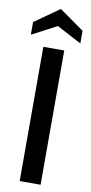

<svg xmlns="http://www.w3.org/2000/svg" viewBox="-100 -946 466 986"><g transform="rotate(10 133.0 -453.5)"><path d="M79 -700H188V0H79ZM263 -816V-750L134 -818L5 -750V-816L134 -907Z"/></g></svg>

Font: Cabin Medium
Style: Regular
Weight: 500
Designer: Pablo Impallari
Foundry: Pablo Impallari. http://www.impallari.com Igino Marini. http://www.ikern.com
Version: Version 2.001